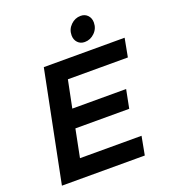

<svg xmlns="http://www.w3.org/2000/svg" viewBox="-161 -1027 1007 1143"><g transform="rotate(-20 342.5 -456.0)"><path d="M663 -583H283L248 -410H589L566 -293H225L190 -117H580L558 0H33L173 -700H685ZM544 -848Q544 -810 517 -783.5Q490 -757 454 -757Q427 -757 410 -775Q393 -793 393 -821Q393 -859 420 -885.5Q447 -912 483 -912Q510 -912 527 -894Q544 -876 544 -848Z"/></g></svg>

Font: Gontserrat Medium
Style: Italic
Weight: 500
Italic angle: -11.3°
Designer: Julieta Ulanovsky
Foundry: Julieta Ulanovsky
Version: Version 6.001